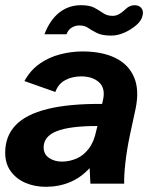

<svg xmlns="http://www.w3.org/2000/svg" viewBox="-21 -707 593 739"><path d="M155 12Q113 12 77.5 -3Q42 -18 20.5 -47.5Q-1 -77 -1 -119Q-1 -183 39 -225Q79 -267 162 -287.5Q245 -308 372 -307L375 -320Q386 -366 361 -389.5Q336 -413 291 -413Q257 -413 230 -398.5Q203 -384 192 -353L73 -395Q96 -437 132 -462Q168 -487 211 -498Q254 -509 296 -509Q371 -509 422 -484.5Q473 -460 494.5 -411Q516 -362 501 -289L479 -187Q467 -130 461.5 -80Q456 -30 457 0H327L324 -60Q290 -23 247.5 -5.5Q205 12 155 12ZM217 -85Q246 -85 273 -96.5Q300 -108 320.5 -134.5Q341 -161 350 -206L354 -222Q247 -222 197 -202Q147 -182 147 -140Q147 -113 168 -99Q189 -85 217 -85ZM407 -570Q372 -570 352 -580Q332 -590 318.5 -599.5Q305 -609 285 -609Q268 -609 254.5 -600.5Q241 -592 235 -575H150Q171 -630 207 -658.5Q243 -687 291 -687Q324 -687 342.5 -677Q361 -667 376 -656.5Q391 -646 412 -646Q425 -646 435.5 -651.5Q446 -657 457 -667Q468 -678 477.5 -682.5Q487 -687 497 -687Q514 -687 523 -676Q532 -665 528 -649Q525 -629 504.5 -611Q484 -593 458 -581.5Q432 -570 407 -570Z"/></svg>

Font: Atkinson Hyperlegible Next
Style: Bold Italic
Weight: 700
Italic angle: -12°
Designer: Elliott Scott, Megan Eiswerth, Linus Boman, Theodore Petrosky, Letters from Sweden
Foundry: Applied Design Works, Letters from Sweden
Version: Version 2.001